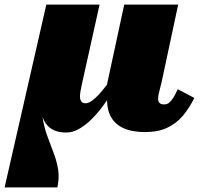

<svg xmlns="http://www.w3.org/2000/svg" viewBox="-78 -563 902 833"><path d="M209 12Q178 12 156 2Q134 -8 120 -28.5Q106 -49 99.5 -80Q93 -111 92 -152L107 -163Q99 -104 106 -58Q113 -12 127 26.5Q141 65 154.5 100Q168 135 174 171.5Q180 208 171 250H-58L123 -543H354L278 -201Q274 -183 271.5 -169Q269 -155 269 -143Q269 -132 274.5 -123.5Q280 -115 293 -115Q305 -115 319.5 -125Q334 -135 350 -152Q366 -169 384 -193Q402 -217 420 -246L418 -176Q395 -139 370 -105Q345 -71 318.5 -45Q292 -19 264.5 -3.5Q237 12 209 12ZM551 10Q493 10 455.5 -8Q418 -26 401 -60.5Q384 -95 387 -145Q388 -150 388 -154Q388 -158 388.5 -162.5Q389 -167 389 -170L377 -154L461 -543H695L623 -206Q618 -185 614.5 -172Q611 -159 609.5 -151Q608 -143 608 -134Q608 -122 614.5 -116Q621 -110 634 -110Q647 -110 656 -117.5Q665 -125 674.5 -140Q684 -155 693 -176L765 -138Q744 -95 716 -61.5Q688 -28 648 -9Q608 10 551 10Z"/></svg>

Font: Roboto Serif Black
Style: Italic
Weight: 900
Italic angle: -10°
Version: Version 1.008